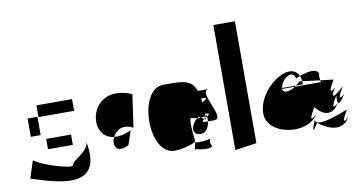

<svg xmlns="http://www.w3.org/2000/svg" viewBox="-77 -981 2271 1210"><g transform="rotate(-10 1058.0 -375.5)"><path d="M38 -27C154 7 492 143 426 -193C426 -131 318 -93 318 -64C318 -42 134 -93 74 -138ZM87 -286H150V-403H87ZM156 -400H384V-475H156ZM180 -190H339V-256H180Z M604 -194C580 -145 601 -84 684 -128L714 -217C670 -197 633 -191 604 -194ZM604 -194C623 -233 669 -265 734 -230L764 -440C499 -552 432 -212 604 -194Z M966 -42C1001 -42 1082 -58 1101 -79C1102 -78 1102 -76 1101 -72C1098 -74 1098 -76 1101 -79C1106 -76 1082 -208 1101 -229C1103 -228 1121 -222 1141 -220C1144 -222 1148 -225 1151 -227L1164 -219C1175 -219 1185 -220 1193 -223V-238H1198C1197 -242 1195 -247 1194 -252C1196 -248 1198 -243 1199 -238C1226 -237 1218 -229 1203 -219C1204 -209 1204 -198 1203 -188H1244C1324 -188 1164 -388 1244 -388H1174C1146 -468 1085 -464 966 -464C799 -464 794 -42 966 -42ZM1101 -29C1106 -26 1182 -8 1201 -29C1206 -26 1182 -57 1200 -78C1191 -74 1115 -64 1101 -72C1098 -54 1085 -12 1101 -29ZM1141 -220C1096 -186 1083 -118 1144 -118C1180 -118 1199 -151 1203 -188H1194C1161 -188 1168 -197 1183 -207L1164 -219C1157 -219 1148 -219 1141 -220ZM1183 -207 1193 -201V-213C1190 -211 1186 -209 1183 -207ZM1186 -338H1194C1237 -338 1210 -324 1189 -311C1188 -321 1187 -329 1186 -338ZM1191 -288C1191 -288 1191 -289 1191 -289C1192 -289 1193 -288 1194 -288ZM1193 -213C1196 -215 1200 -217 1203 -219C1203 -222 1202 -226 1201 -229C1199 -227 1196 -224 1193 -223ZM1198 -238C1199 -235 1200 -234 1201 -232C1200 -234 1200 -236 1199 -238ZM1201 -79C1201 -79 1201 -78 1200 -78C1200 -78 1201 -79 1201 -79ZM1200 -277C1200 -278 1201 -279 1201 -279C1201 -279 1201 -278 1200 -277ZM1201 -229C1202 -229 1202 -230 1201 -232Z M1342 20 1480 0V-780H1342Z M1555 -176C1555 -34 1810 4 1879 -110C1879 -110 1810 -46 1879 -160C1879 -160 1960 -46 2029 -160C2029 -160 1960 -96 2029 -210C2029 -210 2010 -96 2079 -210C2079 -210 2010 -146 2079 -260C2079 -260 1960 -146 2029 -260C2029 -260 1960 -196 2029 -310L1945 -320C1946 -316 1946 -312 1947 -308H1781C1736 -278 1697 -280 1697 -314H1700C1708 -374 1787 -421 1797 -358C1797 -358 1808 -363 1824 -369C1775 -482 1555 -334 1555 -176ZM1699 -308H1781C1783 -310 1786 -312 1788 -314H1700C1700 -312 1699 -310 1699 -308ZM1788 -314H1833C1833 -321 1833 -328 1832 -334L1815 -336C1806 -327 1797 -321 1788 -314ZM1824 -369C1828 -359 1831 -348 1832 -334L1945 -320C1938 -372 1947 -358 1947 -358C1939 -405 1865 -384 1824 -369ZM1868 -82C1874 -97 1879 -110 1879 -110C1872 -99 1869 -89 1868 -82ZM1868 -82C1852 -41 1829 23 1879 -60C1879 -60 2010 54 2079 -60C2079 -60 2010 4 2079 -110C2079 -110 1861 -17 1868 -82Z"/></g></svg>

Font: Digital Distortion
Style: Regular
Weight: 400
Version: Version 1